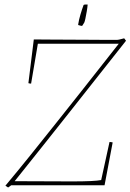

<svg xmlns="http://www.w3.org/2000/svg" viewBox="-20 -822 579 852"><path d="M16 10 4 2Q56 -60 113.5 -131.5Q171 -203 229 -276Q287 -349 340.5 -416.5Q394 -484 437 -539Q480 -594 507 -628H148L118 -451Q112 -451 106 -453L130 -647Q149 -647 190 -646.5Q231 -646 281.5 -646Q332 -646 379 -645.5Q426 -645 459 -645Q492 -645 498 -645Q503 -645 511.5 -647Q520 -649 531 -652L538 -643L539 -641Q415 -484 290.5 -326.5Q166 -169 45 -18Q201 -17 300 -17Q399 -17 429 -23L466 -192Q472 -192 480 -190L444 0H30ZM327 -711V-714Q330 -734 337 -757.5Q344 -781 351 -800Q354 -802 359.5 -802Q365 -802 369 -802Q368 -789 365 -771.5Q362 -754 359 -740Q356 -726 354 -722Q353 -721 349 -714Q345 -707 344 -707Q343 -707 337.5 -708Q332 -709 327 -711Z"/></svg>

Font: Labrada Thin
Style: Italic
Weight: 100
Italic angle: -7°
Designer: Mercedes Jáuregui
Foundry: Omnibus-Type Team
Version: Version 1.000; ttfautohint (v1.8.4.7-5d5b)